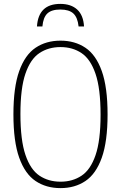

<svg xmlns="http://www.w3.org/2000/svg" viewBox="-20 -958 622 987"><path d="M291 9Q217 9 162.8 -27.5Q108.5 -64 78.8 -147.2Q49 -230.5 49 -370Q49 -509.5 78.8 -592.8Q108.5 -676 162.8 -712.5Q217 -749 291 -749Q365 -749 419.2 -712.5Q473.5 -676 503.2 -592.8Q533 -509.5 533 -370Q533 -230.5 503.2 -147.2Q473.5 -64 419.2 -27.5Q365 9 291 9ZM291 -24Q353 -24 399.2 -54.8Q445.5 -85.5 471.2 -160.5Q497 -235.5 497 -368Q497 -502.5 471.2 -578.2Q445.5 -654 399.2 -685Q353 -716 291 -716Q229 -716 182.8 -685.2Q136.5 -654.5 110.8 -579.5Q85 -504.5 85 -372Q85 -237.5 110.8 -161.8Q136.5 -86 182.8 -55Q229 -24 291 -24ZM170 -822Q177.5 -938 290 -938Q345 -938 376.8 -909Q408.5 -880 412 -822H384Q379 -868.5 357 -888.8Q335 -909 290 -909Q245 -909 223.5 -888.8Q202 -868.5 198 -822Z"/></svg>

Font: Encode Sans Cnd Th
Style: Regular
Weight: 100
Width: 3
Designer: Multiple Designers
Foundry: Impallari Type
Version: Version 3.002; ttfautohint (v1.8.3) -l 8 -r 50 -G 200 -x 14 